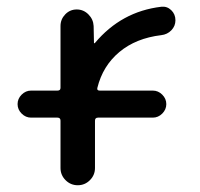

<svg xmlns="http://www.w3.org/2000/svg" viewBox="-20 -548 591 568"><path d="M72 -200Q56 -200 44 -212Q32 -224 32 -240Q32 -256 44 -268Q56 -280 72 -280H150Q159 -280 159 -288V-471Q159 -491 173 -505.5Q187 -520 207 -520Q227 -520 241.5 -505.5Q256 -491 257 -471L258 -421Q258 -420 259 -420Q260 -420 261 -421Q339 -514 457 -528Q474 -530 486.5 -518Q499 -506 499 -488Q499 -471 487 -458.5Q475 -446 457 -444Q382 -435 333 -394Q284 -353 268 -288Q266 -280 275 -280H432Q448 -280 460 -268Q472 -256 472 -240Q472 -224 460 -212Q448 -200 432 -200H270Q261 -200 261 -191V-51Q261 -30 246 -15Q231 0 210 0Q189 0 174 -15Q159 -30 159 -51V-191Q159 -200 150 -200Z"/></svg>

Font: Rounded Mplus 1c Medium
Style: Regular
Weight: 500
Version: Version 1.059.20150529